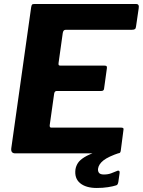

<svg xmlns="http://www.w3.org/2000/svg" viewBox="-20 -762 710 954"><path d="M135 -727Q137 -737 139.5 -739.5Q142 -742 150 -742H657Q673 -742 669 -720L656 -631Q655 -621 650.5 -617.5Q646 -614 635 -614H308Q301 -614 297.5 -611Q294 -608 292 -599L271 -449Q270 -441 272 -438.5Q274 -436 280 -436H499Q508 -436 510 -432.5Q512 -429 511 -422L497 -321Q496 -310 483 -310H262Q251 -310 249 -296L227 -140Q226 -128 234 -128H581Q590 -128 592.5 -125Q595 -122 593 -113L580 -13Q579 -6 576 -3Q573 0 563 0H56Q33 0 36 -25L135 -727ZM355 79Q358 62 367.5 47.5Q377 33 399.5 19Q422 5 464 -9L575 -3Q518 16 494 35Q470 54 467 77Q466 90 472.5 97.5Q479 105 496 105Q517 105 532.5 99Q548 93 560 88Q568 84 572 87.5Q576 91 574 100L568 142Q567 148 564.5 153Q562 158 557 159Q542 164 516.5 168Q491 172 461 172Q407 172 378 148Q349 124 355 79Z"/></svg>

Font: Libre Franklin
Style: Bold Italic
Weight: 700
Italic angle: -8°
Designer: Pablo Impallari, Rodrigo Fuenzalida, Nhung Nguyen
Foundry: Impallari Type
Version: Version 3.000